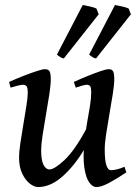

<svg xmlns="http://www.w3.org/2000/svg" viewBox="-20 -737 552 777"><path d="M491.2 -39.6Q452.1 -13.2 420.9 3.4Q389.6 20 369.6 20Q355 20 341.3 1.5Q327.6 -17.1 321.3 -58.6Q314.9 -100.1 322.3 -168.5Q325.7 -201.7 332 -237.8Q338.4 -273.9 343.8 -306.4Q349.1 -338.9 349.1 -361.3Q349.1 -383.8 344.5 -388.9Q339.8 -394 331.1 -394Q325.2 -394 311.3 -390.1Q297.4 -386.2 286.6 -382.3L278.8 -405.3Q306.2 -418 335.2 -429.7Q364.3 -441.4 387.2 -449.2Q410.2 -457 419.9 -457Q433.6 -457 438 -447.8Q442.4 -438.5 442.4 -416Q442.4 -394.5 436.5 -357.2Q430.7 -319.8 423.1 -276.9Q415.5 -233.9 409.7 -195.3Q403.8 -156.7 403.8 -132.8Q403.8 -88.4 410.4 -68.4Q417 -48.3 429.2 -48.3Q451.2 -48.3 483.9 -62ZM330.1 -216.3 322.3 -134.8Q282.7 -67.4 233.6 -23.7Q184.6 20 133.8 20Q119.1 20 101.3 6.6Q83.5 -6.8 70.3 -33.7Q57.1 -60.5 57.1 -100.1Q57.1 -122.1 62.5 -158.2Q67.9 -194.3 74.7 -234.6Q81.5 -274.9 86.9 -309.1Q92.3 -343.3 92.3 -361.3Q92.3 -383.8 86.7 -388.9Q81.1 -394 72.3 -394Q65.9 -394 50.5 -390.1Q35.2 -386.2 22.9 -382.3L16.6 -405.3Q44.4 -418 74.5 -429.7Q104.5 -441.4 128.4 -449.2Q152.3 -457 161.6 -457Q176.3 -457 180.9 -447.8Q185.5 -438.5 185.5 -416Q185.5 -394.5 179.7 -355.7Q173.8 -316.9 166 -272.7Q158.2 -228.5 152.3 -189.5Q146.5 -150.4 146.5 -129.4Q146.5 -88.9 156 -70.1Q165.5 -51.3 180.7 -51.3Q199.7 -51.3 240.2 -88.6Q280.8 -126 330.1 -216.3ZM509.8 -679.2 368.7 -500.5Q361.3 -501.5 354.2 -505.9Q347.2 -510.3 340.8 -516.1L445.3 -716.8Q454.6 -715.3 473.9 -710.9Q493.2 -706.5 500.5 -702.6ZM379.4 -679.2 238.3 -500.5Q231 -501.5 223.9 -505.9Q216.8 -510.3 210.4 -516.1L314.9 -716.8Q324.2 -715.3 343.5 -710.9Q362.8 -706.5 370.1 -702.6Z"/></svg>

Font: Gentium Book Plus
Style: Italic
Weight: 400
Italic angle: -8°
Designer: Victor Gaultney, Annie Olsen, Iska Routamaa, Becca Hirsbrunner
Foundry: SIL International
Version: Version 6.101